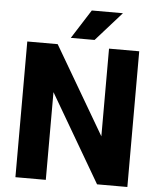

<svg xmlns="http://www.w3.org/2000/svg" viewBox="-60 -952 823 1002"><g transform="rotate(5 352.0 -450.5)"><path d="M645 -710.9V0H486.3L217.8 -459.5V0H58.6V-710.9H217.8L486.8 -251.5V-710.9ZM283.2 -749.5 379.9 -901.4H543L407.7 -749.5Z"/></g></svg>

Font: Vazirmatn UI ExtraBold
Style: Regular
Weight: 800
Designer: Saber Rastikerdar
Foundry: Saber Rastikerdar
Version: Version 33.003